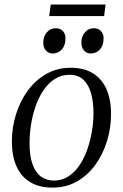

<svg xmlns="http://www.w3.org/2000/svg" viewBox="-20 -844 560 874"><path d="M301.5 -535.5Q362 -535.5 402.8 -510.5Q443.5 -485.5 464.5 -438.5Q485.5 -391.5 485.5 -324Q485.5 -262.5 467.5 -203Q449.5 -143.5 415 -95.2Q380.5 -47 331.2 -18.5Q282 10 219 10Q158.5 10 117.2 -15Q76 -40 55 -87.2Q34 -134.5 34 -200Q34 -262.5 52.5 -322.5Q71 -382.5 106 -430.8Q141 -479 190.5 -507.2Q240 -535.5 301.5 -535.5ZM296 -503.5Q259.5 -503.5 230.2 -485Q201 -466.5 179 -434.5Q157 -402.5 142.8 -362.2Q128.5 -322 121.5 -278Q114.5 -234 114.5 -192Q114.5 -133.5 128.2 -95.8Q142 -58 167 -40Q192 -22 225 -22Q261.5 -22 290.5 -40.5Q319.5 -59 341 -90.5Q362.5 -122 376.8 -162Q391 -202 398.2 -245.2Q405.5 -288.5 405.5 -329.5Q405.5 -379 394.8 -418.2Q384 -457.5 360.2 -480.5Q336.5 -503.5 296 -503.5ZM219.5 -600.5Q201 -600.5 188.8 -614.2Q176.5 -628 177 -652Q177 -678 193.2 -696.8Q209.5 -715.5 233.5 -715.5Q255 -715.5 266.8 -702Q278.5 -688.5 278 -669Q278 -637.5 261.5 -619Q245 -600.5 219.5 -600.5ZM393 -600.5Q374.5 -600.5 362.2 -614.2Q350 -628 350.5 -652Q350.5 -678 366.5 -696.8Q382.5 -715.5 407 -715.5Q428.5 -715.5 440.2 -702Q452 -688.5 451.5 -669Q451.5 -637.5 435 -619Q418.5 -600.5 393 -600.5ZM211 -823.5H460.5L454 -771H204Z"/></svg>

Font: Merriweather 96pt Light
Style: Italic
Weight: 300
Italic angle: -7.8°
Version: Version 2.101